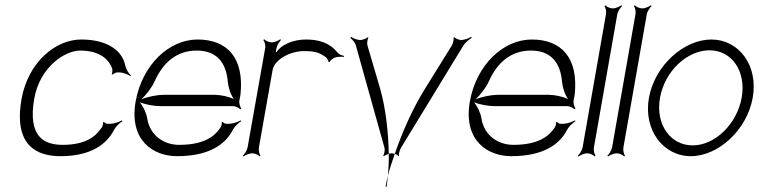

<svg xmlns="http://www.w3.org/2000/svg" viewBox="-20 -582 2882 729"><path d="M62 -207C30 -27 122 11 210 11C328 11 387 -37 413 -89C420 -102 435 -116 445 -122L443 -125C433 -119 412 -112 399 -112H388C384 -112 376 -116 375 -119L371 -118C372 -114 370 -103 367 -99C349 -72 315 -32 218 -32C147 -32 85 -63 110 -207C131 -328 227 -390 284 -390C364 -390 395 -352 406 -322C407 -317 407 -304 404 -300L408 -299C411 -302 419 -307 425 -307H433C448 -307 467 -299 475 -293L477 -296C469 -302 459 -318 456 -332C445 -389 389 -432 288 -432C191 -432 87 -346 62 -207Z M517 -205C535 -222 557 -250 567 -273C600 -347 653 -390 727 -390C803 -390 839 -344 845 -271C847 -249 856 -222 868 -206C849 -215 818 -222 795 -222H601C577 -222 541 -215 517 -205ZM495 -197C469 -47 564 11 652 11C778 11 838 -37 864 -89C871 -102 886 -116 896 -122L894 -125C884 -119 863 -112 850 -112H839C835 -112 827 -116 826 -119L822 -118C823 -114 821 -103 818 -99C800 -72 765 -32 660 -32C605 -32 550 -65 539 -132C536 -153 523 -179 511 -194C531 -185 566 -179 589 -179H865C875 -179 888 -172 892 -167L896 -170C892 -175 887 -190 889 -201L893 -222C908 -361 844 -432 730 -432C622 -432 520 -336 495 -197Z M902 9 905 12C911 7 927 0 938 0C948 0 962 7 966 12L969 9C965 4 961 -11 963 -22L1015 -316C1022 -357 1084 -388 1133 -388C1176 -388 1192 -383 1217 -365C1221 -362 1228 -351 1227 -347L1231 -346C1232 -351 1244 -360 1250 -363C1261 -367 1278 -367 1286 -366V-370C1278 -371 1266 -376 1260 -384C1230 -421 1188 -432 1141 -432C1093 -432 1047 -412 1030 -384L1027 -386L1030 -400C1032 -410 1041 -425 1047 -430L1044 -433C1038 -428 1022 -421 1012 -421C1001 -421 987 -428 983 -433L980 -430C984 -425 989 -410 987 -400L920 -22C918 -11 908 4 902 9Z M1310 -438C1317 -433 1328 -421 1331 -410L1440 -20C1442 -13 1439 4 1435 9L1438 11C1441 8 1449 4 1456 2C1455 -80 1444 -172 1424 -243L1375 -410C1373 -417 1375 -434 1379 -439L1377 -441C1372 -436 1356 -430 1348 -430C1336 -430 1320 -437 1314 -442ZM1456 2C1457 31 1455 60 1453 85C1459 60 1469 31 1479 2C1475 1 1470 0 1467 0C1464 0 1460 1 1456 2ZM1479 2C1486 4 1491 8 1492 11L1495 9C1493 4 1498 -13 1502 -20L1740 -410C1747 -421 1762 -433 1771 -438L1769 -442C1761 -437 1743 -430 1731 -430C1723 -430 1708 -436 1706 -441L1702 -439C1704 -434 1700 -417 1696 -410L1593 -244C1548 -172 1507 -80 1479 2ZM1444 127H1448C1450 114 1451 100 1453 85C1449 100 1446 114 1444 127Z M1786 -205C1804 -222 1826 -250 1836 -273C1869 -347 1922 -390 1996 -390C2072 -390 2108 -344 2114 -271C2116 -249 2125 -222 2137 -206C2118 -215 2087 -222 2064 -222H1870C1846 -222 1810 -215 1786 -205ZM1764 -197C1738 -47 1833 11 1921 11C2047 11 2107 -37 2133 -89C2140 -102 2155 -116 2165 -122L2163 -125C2153 -119 2132 -112 2119 -112H2108C2104 -112 2096 -116 2095 -119L2091 -118C2092 -114 2090 -103 2087 -99C2069 -72 2034 -32 1929 -32C1874 -32 1819 -65 1808 -132C1805 -153 1792 -179 1780 -194C1800 -185 1835 -179 1858 -179H2134C2144 -179 2157 -172 2161 -167L2165 -170C2161 -175 2156 -190 2158 -201L2162 -222C2177 -361 2113 -432 1999 -432C1891 -432 1789 -336 1764 -197Z M2174 9 2177 12C2183 7 2199 0 2210 0C2220 0 2234 7 2238 12L2241 9C2237 4 2233 -11 2235 -22L2324 -529C2326 -539 2336 -554 2342 -559L2339 -562C2333 -557 2317 -550 2307 -550C2296 -550 2282 -557 2278 -562L2275 -559C2279 -554 2283 -539 2281 -529L2192 -22C2190 -11 2180 4 2174 9Z M2286 9 2289 12C2295 7 2311 0 2322 0C2332 0 2346 7 2350 12L2353 9C2349 4 2345 -11 2347 -22L2436 -529C2438 -539 2448 -554 2454 -559L2451 -562C2445 -557 2429 -550 2419 -550C2408 -550 2394 -557 2390 -562L2387 -559C2391 -554 2395 -539 2393 -529L2304 -22C2302 -11 2292 4 2286 9Z M2486 -211C2504 -312 2589 -391 2674 -391C2759 -391 2814 -311 2796 -211C2778 -111 2695 -30 2610 -30C2525 -30 2468 -110 2486 -211ZM2444 -211C2422 -89 2498 11 2603 11C2707 11 2816 -88 2838 -211C2860 -334 2785 -432 2681 -432C2576 -432 2466 -333 2444 -211Z"/></svg>

Font: Armata Saber
Style: RgIta
Weight: 400
Designer: Jasper
Foundry: Cannot Into Space Fonts
Version: Version 0.970